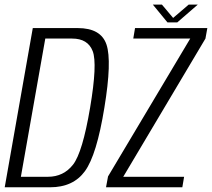

<svg xmlns="http://www.w3.org/2000/svg" viewBox="-39 -794 899 814"><path d="M-19 0 100 -675H290.5Q389 -675 412.5 -605Q436 -535 403.5 -337.5Q371 -137 321.2 -68.5Q271.5 0 173.5 0ZM49.5 -44.5H164Q230.5 -44.5 270.8 -96.2Q311 -148 343 -337.5Q374.5 -524 354 -577.2Q333.5 -630.5 267 -630.5H153ZM410.5 0 419 -46 767.5 -630.5H526L533.5 -675H840L832 -630.5L483.5 -44.5H741.5L734 0ZM671 -699 609 -774.5H647.5L695 -718L761 -774.5H799.5L712.5 -699Z"/></svg>

Font: Anybody Light
Style: Italic
Weight: 300
Italic angle: -10°
Designer: Tyler Finck
Foundry: Etcetera Type Company
Version: Version 1.010; ttfautohint (v1.8.3) -l 8 -r 50 -G 200 -x 14 